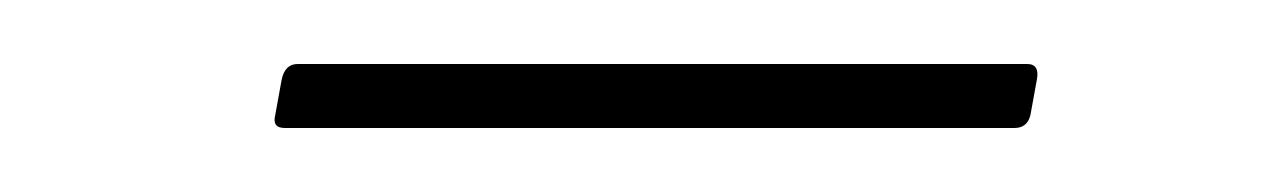

<svg xmlns="http://www.w3.org/2000/svg" viewBox="-20 -296 398 60"><path d="M69 -256Q65 -256 66 -260L68 -271Q69 -276 73 -276H301Q305 -276 304 -271L302 -260Q301 -256 297 -256Z"/></svg>

Font: Sofia Sans Condensed Thin
Style: Italic
Weight: 250
Italic angle: -9°
Version: Version 4.100